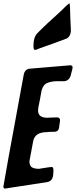

<svg xmlns="http://www.w3.org/2000/svg" viewBox="-64 -1120 449 1135"><path d="M142 -825Q135 -825 134 -843V-854Q134 -899 156 -923Q201 -968 222 -987L265 -1026Q295 -1053 325 -1083Q343 -1100 346 -1100Q349 -1100 350 -1073.5Q351 -1047 351.5 -1018.5Q352 -990 355 -942Q355 -905 328 -891L329 -892Q281 -873 172 -835L153 -827ZM-36 -5Q-44 -7 -44 -17Q-44 -27 76 -677Q82 -711 112 -714L350 -734Q365 -734 365 -723Q365 -716 364 -713L357 -686Q350 -645 318 -640H274Q243 -640 217.5 -630.5Q192 -621 182 -586Q173 -534 162 -481L163 -482Q161 -476 161 -467Q161 -424 215 -424L237 -425Q242 -426 274 -426Q291 -426 291 -408Q291 -404 285 -364Q282 -344 261 -341Q221 -341 214 -339Q142 -339 132 -285L110 -167Q110 -139 125.5 -130.5Q141 -122 166 -122Q233 -133 240 -133Q248 -133 250 -126.5Q252 -120 252 -110L250 -82Q245 -50 217 -44Z"/></svg>

Font: Bangerz
Style: Regular
Weight: 400
Designer: vernon adams
Foundry: Vernon Adams
Version: Version 2.10;February 7, 2025;FontCreator 13.0.0.2683 64-bit